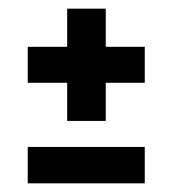

<svg xmlns="http://www.w3.org/2000/svg" viewBox="-20 -563 399 443"><path d="M135 -284V-543H224V-284ZM44 -372V-455H314V-372ZM44 -140V-224H314V-140Z"/></svg>

Font: Bricolage Grotesque 24pt Condensed Medium
Style: Regular
Weight: 500
Width: 3
Designer: Mathieu Triay
Foundry: Atelier Triay
Version: Version 1.001;gftools[0.9.33.dev8+g029e19f]